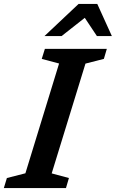

<svg xmlns="http://www.w3.org/2000/svg" viewBox="-42 -955 588 975"><path d="M258 -632.5 170 -656 186 -707H500.5L485.5 -656L392 -632L220.5 -74.5L308 -51L293 0H-22.5L-7 -51L87 -75ZM184 -772 357 -935H452L526 -772H450L388.5 -864.5L271 -772Z"/></svg>

Font: Newsreader Caption Medium
Style: Italic
Weight: 500
Italic angle: -17°
Designer: Hugues Gentile
Foundry: Production Type
Version: Version 1.001